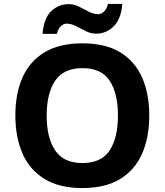

<svg xmlns="http://www.w3.org/2000/svg" viewBox="-20 -945 836 975"><path d="M738 -358Q738 -247 701.5 -164.5Q665 -82 590 -36Q515 10 398 10Q282 10 206.5 -36Q131 -82 94.5 -165Q58 -248 58 -359Q58 -470 94.5 -552Q131 -634 206.5 -679.5Q282 -725 399 -725Q515 -725 590 -679.5Q665 -634 701.5 -551.5Q738 -469 738 -358ZM217 -358Q217 -246 260 -181.5Q303 -117 398 -117Q495 -117 537 -181.5Q579 -246 579 -358Q579 -471 537 -535Q495 -599 399 -599Q303 -599 260 -535Q217 -471 217 -358ZM196 -773Q202 -851 239.5 -887.5Q277 -924 329 -924Q356 -924 381.5 -911Q407 -898 431.5 -885.5Q456 -873 479 -873Q494 -873 508 -886Q522 -899 528 -925H601Q595 -848 557 -811Q519 -774 468 -774Q442 -774 416.5 -786.5Q391 -799 366.5 -812Q342 -825 318 -825Q303 -825 289 -812Q275 -799 269 -773Z"/></svg>

Font: Noto Sans NKo Unjoined
Style: Bold
Weight: 700
Designer: Monotype Design Team
Foundry: Monotype Imaging Inc.
Version: Version 2.004